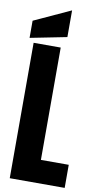

<svg xmlns="http://www.w3.org/2000/svg" viewBox="-116 -1150 628 1200"><g transform="rotate(10 198.5 -550.5)"><path d="M38.1 0V-859.4H210V-146.5H386.7V0ZM7.8 -885.3V-994.1L239.7 -1100.6V-931.2Z"/></g></svg>

Font: Anton SC
Style: Regular
Weight: 400
Designer: Vernon Adams
Foundry: Vernon Adams
Version: Version 2.116; ttfautohint (v1.8.4.7-5d5b)